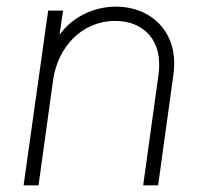

<svg xmlns="http://www.w3.org/2000/svg" viewBox="-20 -558 610 578"><path d="M51 0H96L140 -318C154 -415 225 -495 327 -495C412 -495 472 -437 457 -332L411 0H456L502 -333C520 -459 437 -538 329 -538C260 -538 196 -505 159 -453L170 -526H125Z"/></svg>

Font: Mluvka ExtraLight
Style: Italic
Weight: 200
Italic angle: -8°
Designer: Modified by Jiří Krblich, Original typeface by Gumpita Rahayu
Foundry: Gumpita Rahayu & Jiří Krblich
Version: Version 2.000;Glyphs 3.1.1 (3134)